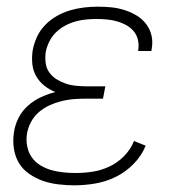

<svg xmlns="http://www.w3.org/2000/svg" viewBox="-20 -548 540 576"><path d="M203 8Q179 8 154.5 5Q130 2 108.5 -5.5Q87 -13 67.5 -26.5Q48 -40 36.5 -59.5Q25 -79 21.5 -103Q18 -127 22 -152Q25 -173 35.5 -194Q46 -215 64 -231Q82 -247 103 -256.5Q124 -266 146 -272Q128 -279 113 -291Q98 -303 88.5 -319.5Q79 -336 77 -356Q75 -376 78 -397Q82 -418 91 -437.5Q100 -457 115.5 -473Q131 -489 150.5 -500Q170 -511 190.5 -517Q211 -523 232 -525.5Q253 -528 273 -528Q294 -528 314 -526Q334 -524 353 -518Q372 -512 389 -502Q406 -492 418 -476.5Q430 -461 434.5 -441.5Q439 -422 435 -401L434 -395H394L395 -399Q397 -415 393.5 -429.5Q390 -444 380.5 -455Q371 -466 358 -473Q345 -480 331 -484Q317 -488 301.5 -489.5Q286 -491 270 -491Q254 -491 238 -489.5Q222 -488 206 -483.5Q190 -479 174.5 -470.5Q159 -462 147 -450Q135 -438 127.5 -422.5Q120 -407 117 -391Q115 -375 117 -359Q119 -343 128 -330.5Q137 -318 150 -310Q163 -302 178 -297Q193 -292 209.5 -290.5Q226 -289 242 -289H296L289 -252H235Q217 -252 199.5 -250.5Q182 -249 164 -244.5Q146 -240 128.5 -232Q111 -224 96.5 -211.5Q82 -199 73 -182Q64 -165 61 -147Q58 -128 61.5 -109.5Q65 -91 75 -76.5Q85 -62 100.5 -52.5Q116 -43 133 -38Q150 -33 169 -31Q188 -29 207 -29Q233 -29 258.5 -33Q284 -37 308.5 -48.5Q333 -60 352.5 -80Q372 -100 382 -125L417 -111Q405 -81 381 -56.5Q357 -32 327.5 -17.5Q298 -3 266 2.5Q234 8 203 8Z"/></svg>

Font: Iosevka Extralight
Style: Italic
Weight: 200
Italic angle: -9°
Monospace: yes
Designer: Belleve Invis
Foundry: Belleve Invis
Version: Version 32.5.0; ttfautohint (v1.8.4)